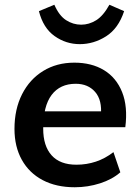

<svg xmlns="http://www.w3.org/2000/svg" viewBox="-20 -782 588 809"><path d="M487 -56Q453 -26 401.5 -9.5Q350 7 295 7Q217 7 160 -23Q103 -53 72 -108.5Q41 -164 41 -239Q41 -322 73 -385Q105 -448 162 -483Q219 -518 293 -518Q366 -518 418 -486.5Q470 -455 494.5 -394Q519 -333 508 -246H150L155 -313H440L405 -295Q411 -360 381 -394.5Q351 -429 299 -429Q233 -429 197.5 -382Q162 -335 162 -240Q162 -167 197.5 -127.5Q233 -88 302 -88Q345 -88 384 -101Q423 -114 458 -141ZM316 -596Q258 -596 210 -630Q162 -664 144 -735L209 -762Q229 -716 258.5 -697Q288 -678 322 -678Q355 -678 385 -696.5Q415 -715 441 -762L503 -735Q479 -662 427 -629Q375 -596 316 -596Z"/></svg>

Font: Muli
Style: Bold Italic
Weight: 700
Italic angle: -4.541°
Designer: Vernon Adams
Foundry: Vernon Adams
Version: Version 2.100; ttfautohint (v1.8.1.43-b0c9)